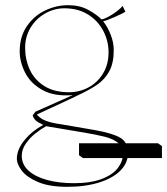

<svg xmlns="http://www.w3.org/2000/svg" viewBox="-20 -501 645 741"><path d="M45 112Q45 76 74.5 40Q104 4 147 -19Q136 -24 127.5 -29Q119 -34 113.5 -41Q108 -48 106 -56L117 -70L261 -134Q190 -128 144 -153.5Q98 -179 77 -220.5Q56 -262 56 -303Q56 -359 83.5 -399.5Q111 -440 154 -460.5Q197 -481 243 -481Q287 -481 319.5 -463.5Q352 -446 372 -426Q388 -429 414.5 -446Q441 -463 453 -478L464 -456Q456 -450 423 -435.5Q390 -421 378 -419Q395 -398 407 -367.5Q419 -337 419 -308Q419 -258 402 -226.5Q385 -195 355.5 -174.5Q326 -154 274 -130Q268 -127 262 -124L122 -59Q134 -46 146.5 -39.5Q159 -33 177 -28.5Q195 -24 218 -21L346 1Q414 13 444 30.5Q474 48 474 90Q474 127 445.5 156.5Q417 186 363.5 203Q310 220 239 220Q169 220 125.5 201Q82 182 63.5 157Q45 132 45 112ZM265 206Q330 206 373 189.5Q416 173 435.5 146.5Q455 120 455 91Q455 66 436 50.5Q417 35 383.5 26.5Q350 18 289 8L158 -14Q138 -3 116.5 14Q95 31 79.5 53.5Q64 76 64 100Q64 134 90 157.5Q116 181 161.5 193.5Q207 206 265 206ZM247 -145Q287 -145 322 -164Q357 -183 378 -218Q399 -253 399 -299Q399 -342 379 -381Q359 -420 320.5 -444.5Q282 -469 228 -469Q190 -469 155 -449.5Q120 -430 98.5 -395Q77 -360 77 -317Q77 -271 95 -232Q113 -193 151 -169Q189 -145 247 -145ZM285 98V52H590L605 63V109H300Z"/></svg>

Font: TMT Limkin
Style: Regular
Weight: 400
Designer: Gabriel Drozdov
Version: Version 1.000;Glyphs 3.1.2 (3151)